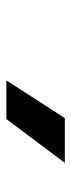

<svg xmlns="http://www.w3.org/2000/svg" viewBox="174 -1022 228 616"><g transform="rotate(90 288.0 -714.0)"><path d="M238 -620.5 359 -808H502.5L362 -620.5Z"/></g></svg>

Font: Encode Sans Semi Expanded SemiBold
Style: Regular
Weight: 600
Width: 6
Designer: Multiple Designers
Foundry: Impallari Type
Version: Version 3.000; ttfautohint (v1.8.3) -l 8 -r 50 -G 200 -x 14 